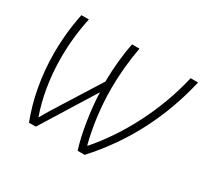

<svg xmlns="http://www.w3.org/2000/svg" viewBox="-114 -690 905 851"><g transform="rotate(30 338.5 -264.5)"><path d="M117 0H152L322 -274C325 -188 342 -74 366 0H402C541 -152 631 -330 677 -529H639C595 -339 502 -166 394 -42H391C371 -119 357 -215 357 -313C357 -386 364 -458 377 -529H339C327 -470 320 -400 319 -327L204 -144C185 -114 161 -76 143 -43H141C114 -119 96 -216 96 -320C96 -389 103 -459 118 -529H80C66 -462 59 -393 59 -323C59 -208 80 -96 117 0Z"/></g></svg>

Font: Noto Sans SemiCondensed ExtraLight
Style: Italic
Weight: 200
Width: 4
Italic angle: -12°
Designer: Monotype Design Team
Foundry: Monotype Imaging Inc.
Version: Version 2.013